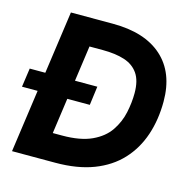

<svg xmlns="http://www.w3.org/2000/svg" viewBox="-108 -797 882 897"><g transform="rotate(15 333.0 -348.5)"><path d="M28 0 126 -697H329Q484 -697 568 -621.5Q652 -546 652 -407Q652 -319 627 -244.5Q602 -170 551 -115Q500 -60 422 -30Q344 0 237 0ZM190 -131H235Q323 -131 378 -156.5Q433 -182 461.5 -224Q490 -266 500.5 -315Q511 -364 511 -410Q511 -470 487.5 -504Q464 -538 420.5 -552Q377 -566 315 -566H251ZM-5 -303 8 -394H335L323 -303Z"/></g></svg>

Font: Hanken Grotesk ExtraBold
Style: Italic
Weight: 800
Italic angle: -8°
Designer: Alfredo Marco Pradil
Foundry: Hanken Design Co.
Version: Version 3.013